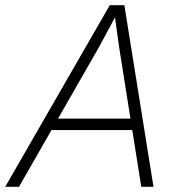

<svg xmlns="http://www.w3.org/2000/svg" viewBox="-38 -718 708 738"><path d="M125 -218 134 -262H504L495 -218ZM384 -698H440L552 0H505L420 -536L404 -651L342 -536L35 0H-18Z"/></svg>

Font: Azeret Mono Thin Thin
Style: Italic
Weight: 250
Italic angle: -12°
Version: Version 1.002